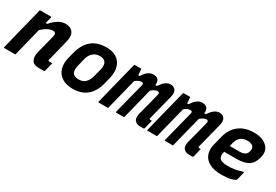

<svg xmlns="http://www.w3.org/2000/svg" viewBox="33 -1290 2934 2041"><g transform="rotate(30 1500.0 -269.0)"><path d="M140 -538H273Q285 -538 281 -527Q271 -489 262 -451H281Q366 -550 451 -550Q514 -550 543 -509Q572 -468 554 -397Q538 -330 521.5 -265.5Q505 -201 488 -133Q485 -122 489 -118Q492 -115 502 -115H537Q530 -89 524 -63Q518 -37 511 -11Q508 0 497 0H435Q371 0 350.5 -40Q330 -80 344 -136Q360 -198 374 -254Q388 -310 404 -373Q414 -419 371 -419Q311 -419 237 -349Q193 -174 150 0H17Q5 0 9 -11Q35 -118 62 -225.5Q89 -333 116 -440Q124 -468 130 -493.5Q136 -519 140 -538Z M956 -550Q1028 -550 1077 -519Q1126 -488 1145 -430Q1164 -372 1146 -291L1129 -221Q1103 -107 1035.5 -47.5Q968 12 856 12Q780 12 728 -20Q676 -52 656.5 -110.5Q637 -169 656 -248L674 -318Q703 -434 772 -492Q841 -550 956 -550ZM940 -435Q888 -435 855 -405.5Q822 -376 808 -321L785 -227Q777 -194 779.5 -168.5Q782 -143 797 -127Q818 -106 864 -106Q916 -106 946 -136Q976 -166 990 -218L1014 -310Q1023 -344 1020.5 -371Q1018 -398 1001 -414Q980 -435 940 -435Z M1300 -538H1386Q1386 -538 1388 -512.5Q1390 -487 1392 -462H1409Q1438 -509 1467.5 -529.5Q1497 -550 1531 -550Q1570 -550 1589 -527Q1608 -504 1601 -462H1621Q1677 -550 1740 -550Q1782 -550 1801.5 -521Q1821 -492 1808 -439Q1788 -360 1768 -283Q1748 -206 1729 -129Q1726 -122 1730 -119Q1733 -115 1740 -115H1759Q1753 -89 1746.5 -63Q1740 -37 1734 -11Q1731 0 1720 0H1688Q1647 0 1626.5 -15.5Q1606 -31 1601.5 -56Q1597 -81 1604 -109Q1624 -182 1640.5 -247Q1657 -312 1675 -385Q1680 -405 1673.5 -412Q1667 -419 1653 -419Q1639 -419 1621.5 -410Q1604 -401 1581 -382Q1564 -317 1541 -223.5Q1518 -130 1485 0H1391Q1379 0 1383 -11Q1406 -104 1430 -198.5Q1454 -293 1478 -386Q1483 -406 1476.5 -412.5Q1470 -419 1456 -419Q1442 -419 1424.5 -411.5Q1407 -404 1385 -387Q1362 -295 1337.5 -197Q1313 -99 1288 0H1176Q1164 0 1168 -11Q1194 -118 1221 -225Q1248 -332 1275 -438Q1281 -464 1287.5 -489.5Q1294 -515 1300 -538Z M1900 -538H1986Q1986 -538 1988 -512.5Q1990 -487 1992 -462H2009Q2038 -509 2067.5 -529.5Q2097 -550 2131 -550Q2170 -550 2189 -527Q2208 -504 2201 -462H2221Q2277 -550 2340 -550Q2382 -550 2401.5 -521Q2421 -492 2408 -439Q2388 -360 2368 -283Q2348 -206 2329 -129Q2326 -122 2330 -119Q2333 -115 2340 -115H2359Q2353 -89 2346.5 -63Q2340 -37 2334 -11Q2331 0 2320 0H2288Q2247 0 2226.5 -15.5Q2206 -31 2201.5 -56Q2197 -81 2204 -109Q2224 -182 2240.5 -247Q2257 -312 2275 -385Q2280 -405 2273.5 -412Q2267 -419 2253 -419Q2239 -419 2221.5 -410Q2204 -401 2181 -382Q2164 -317 2141 -223.5Q2118 -130 2085 0H1991Q1979 0 1983 -11Q2006 -104 2030 -198.5Q2054 -293 2078 -386Q2083 -406 2076.5 -412.5Q2070 -419 2056 -419Q2042 -419 2024.5 -411.5Q2007 -404 1985 -387Q1962 -295 1937.5 -197Q1913 -99 1888 0H1776Q1764 0 1768 -11Q1794 -118 1821 -225Q1848 -332 1875 -438Q1881 -464 1887.5 -489.5Q1894 -515 1900 -538Z M2766 -550Q2839 -550 2887 -524.5Q2935 -499 2953.5 -456.5Q2972 -414 2958 -364L2954 -347Q2934 -275 2883 -244.5Q2832 -214 2739 -214H2590L2588 -207Q2575 -156 2595 -131Q2618 -102 2697 -102Q2747 -102 2786 -109.5Q2825 -117 2864 -130H2882Q2876 -106 2870 -81Q2864 -56 2857 -30Q2856 -26 2852 -22Q2839 -9 2794.5 1.5Q2750 12 2683 12Q2593 12 2536.5 -18Q2480 -48 2459.5 -101.5Q2439 -155 2456 -224L2485 -339Q2511 -440 2583 -495Q2655 -550 2766 -550ZM2748 -440Q2698 -440 2666 -416Q2634 -392 2620 -336L2610 -297H2737Q2771 -297 2795 -311.5Q2819 -326 2826 -359Q2836 -397 2814 -419Q2804 -429 2788 -434.5Q2772 -440 2748 -440Z"/></g></svg>

Font: Recursive Mn Lnr St
Style: Bold Italic
Weight: 700
Italic angle: -15°
Monospace: yes
Version: Version 1.079;hotconv 1.0.112;makeotfexe 2.5.65598; ttfautoh